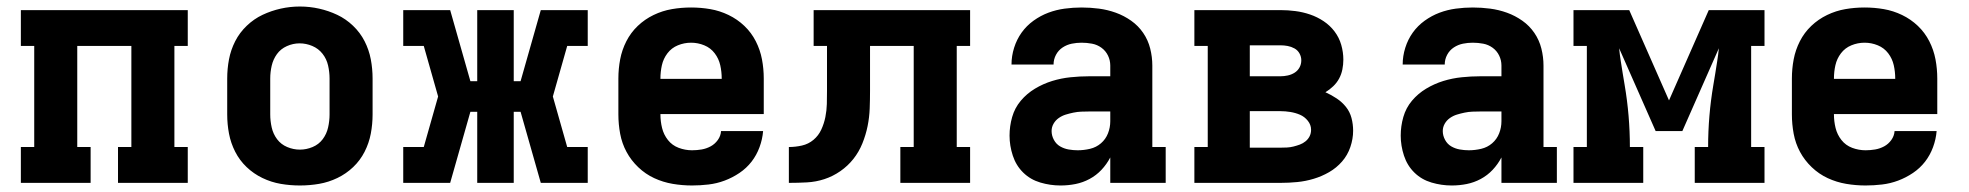

<svg xmlns="http://www.w3.org/2000/svg" viewBox="-20 -561 6040 589"><path d="M44 0V-110H85V-420H44V-530H556V-420H515V-110H556V0H342V-110H383V-420H217V-110H258V0Z M900 8Q870 8 841 3Q812 -2 785 -15Q758 -28 736.5 -48.5Q715 -69 701.5 -95.5Q688 -122 682.5 -151Q677 -180 677 -210V-320Q677 -350 682.5 -379Q688 -408 701.5 -434.5Q715 -461 737 -482Q759 -503 785.5 -515.5Q812 -528 841 -534.5Q870 -541 900 -541Q930 -541 959 -534.5Q988 -528 1014.5 -515.5Q1041 -503 1063 -482Q1085 -461 1098.5 -434.5Q1112 -408 1117.5 -379Q1123 -350 1123 -320V-210Q1123 -180 1117.5 -151Q1112 -122 1098.5 -95.5Q1085 -69 1063.5 -48.5Q1042 -28 1015 -15Q988 -2 959 3Q930 8 900 8ZM900 -102Q920 -102 939 -110Q958 -118 970 -134Q982 -150 986.5 -170Q991 -190 991 -210V-320Q991 -340 986.5 -360Q982 -380 969.5 -396Q957 -412 938 -420Q919 -428 899 -428Q879 -428 860 -419.5Q841 -411 829.5 -395Q818 -379 813.5 -359.5Q809 -340 809 -320V-210Q809 -190 813.5 -170Q818 -150 830 -134Q842 -118 861 -110Q880 -102 900 -102Z M1217 0V-110H1280L1324 -265L1280 -420H1217V-530H1361L1423 -312H1444V-530H1556V-312H1577L1639 -530H1783V-420H1720L1676 -265L1720 -110H1783V0H1639L1577 -218H1556V0H1444V-218H1423L1361 0Z M2103 8Q2073 8 2043.5 3Q2014 -2 1987 -14.5Q1960 -27 1938 -48Q1916 -69 1902 -95Q1888 -121 1882.5 -150.5Q1877 -180 1877 -210V-320Q1877 -350 1882.5 -379Q1888 -408 1901.5 -434.5Q1915 -461 1936.5 -481.5Q1958 -502 1985 -515Q2012 -528 2041 -533Q2070 -538 2100 -538Q2130 -538 2159 -533Q2188 -528 2215 -515Q2242 -502 2263.5 -481.5Q2285 -461 2298.5 -434.5Q2312 -408 2317.5 -379Q2323 -350 2323 -320V-211H2006V-210Q2006 -189 2011 -168.5Q2016 -148 2029 -131.5Q2042 -115 2062 -107.5Q2082 -100 2103 -100Q2118 -100 2132.5 -102.5Q2147 -105 2160 -112Q2173 -119 2182 -131.5Q2191 -144 2192 -159H2321Q2319 -134 2310 -109.5Q2301 -85 2285.5 -65Q2270 -45 2248.5 -30.5Q2227 -16 2203 -7Q2179 2 2153.5 5Q2128 8 2103 8ZM2006 -319H2194V-320Q2194 -341 2189.5 -361Q2185 -381 2172.5 -397.5Q2160 -414 2140.5 -422Q2121 -430 2100 -430Q2079 -430 2059.5 -422Q2040 -414 2027.5 -397.5Q2015 -381 2010.5 -361Q2006 -341 2006 -320Z M2400 0V-110Q2420 -110 2440 -114.5Q2460 -119 2475.5 -132Q2491 -145 2499.5 -163.5Q2508 -182 2512 -202Q2516 -222 2516.5 -242Q2517 -262 2517 -282V-420H2476V-530H2956V-420H2915V-110H2956V0H2742V-110H2783V-420H2649V-283Q2649 -256 2648 -228.5Q2647 -201 2641.5 -174Q2636 -147 2625.5 -121Q2615 -95 2598 -73.5Q2581 -52 2558 -36Q2535 -20 2509 -11.5Q2483 -3 2455.5 -1.5Q2428 0 2400 0Z M3234 8Q3234 8 3234 8Q3234 8 3234 8H3233Q3202 8 3171.5 -1Q3141 -10 3119 -31.5Q3097 -53 3087 -83.5Q3077 -114 3077 -145Q3077 -174 3085 -202Q3093 -230 3111.5 -252Q3130 -274 3155 -289Q3180 -304 3207.5 -312.5Q3235 -321 3264 -324Q3293 -327 3321 -327H3386V-360Q3386 -376 3379 -390.5Q3372 -405 3359 -414.5Q3346 -424 3330 -427Q3314 -430 3298 -430Q3283 -430 3268 -427Q3253 -424 3240 -415.5Q3227 -407 3219.5 -393Q3212 -379 3212 -363H3083Q3083 -363 3083 -363Q3083 -363 3083 -363Q3083 -389 3091 -414.5Q3099 -440 3114 -461Q3129 -482 3150.5 -497.5Q3172 -513 3196 -522Q3220 -531 3246 -534.5Q3272 -538 3298 -538Q3325 -538 3351.5 -534.5Q3378 -531 3403 -522Q3428 -513 3450 -497.5Q3472 -482 3487 -460Q3502 -438 3508.5 -412Q3515 -386 3515 -360V-110H3556V0H3386V-78Q3375 -57 3359 -40Q3343 -23 3322.5 -12Q3302 -1 3279.5 3.5Q3257 8 3234 8ZM3286 -100Q3305 -100 3324 -104.5Q3343 -109 3357.5 -121.5Q3372 -134 3379 -152Q3386 -170 3386 -189V-219H3321Q3309 -219 3297 -218.5Q3285 -218 3273 -215.5Q3261 -213 3249.5 -209.5Q3238 -206 3228 -199Q3218 -192 3212 -181.5Q3206 -171 3206 -159Q3206 -145 3213 -132Q3220 -119 3232 -112Q3244 -105 3258 -102.5Q3272 -100 3286 -100Z M3644 0V-110H3685V-420H3644V-530H3908Q3931 -530 3954 -527Q3977 -524 3999 -516.5Q4021 -509 4040.5 -496Q4060 -483 4074 -464.5Q4088 -446 4094.5 -423.5Q4101 -401 4101 -378Q4101 -363 4098 -348Q4095 -333 4088 -320Q4081 -307 4070 -296.5Q4059 -286 4046 -278Q4064 -270 4080.5 -259Q4097 -248 4109 -233Q4121 -218 4126 -199Q4131 -180 4131 -160Q4131 -135 4122.5 -110Q4114 -85 4097 -65.5Q4080 -46 4057.5 -33Q4035 -20 4010 -12.5Q3985 -5 3959.5 -2.5Q3934 0 3908 0ZM3908 -327Q3919 -327 3930.5 -329.5Q3942 -332 3951.5 -338Q3961 -344 3966.5 -354Q3972 -364 3972 -376Q3972 -387 3966.5 -397Q3961 -407 3951 -412.5Q3941 -418 3930 -420Q3919 -422 3908 -422H3814V-327ZM3814 -108H3908Q3918 -108 3928 -108.5Q3938 -109 3948 -111.5Q3958 -114 3967.5 -117.5Q3977 -121 3985 -127.5Q3993 -134 3997.5 -143Q4002 -152 4002 -163Q4002 -178 3992 -190.5Q3982 -203 3968 -209Q3954 -215 3938.5 -217.5Q3923 -220 3908 -220H3814Z M4434 8Q4434 8 4434 8Q4434 8 4434 8H4433Q4402 8 4371.5 -1Q4341 -10 4319 -31.5Q4297 -53 4287 -83.5Q4277 -114 4277 -145Q4277 -174 4285 -202Q4293 -230 4311.5 -252Q4330 -274 4355 -289Q4380 -304 4407.5 -312.5Q4435 -321 4464 -324Q4493 -327 4521 -327H4586V-360Q4586 -376 4579 -390.5Q4572 -405 4559 -414.5Q4546 -424 4530 -427Q4514 -430 4498 -430Q4483 -430 4468 -427Q4453 -424 4440 -415.5Q4427 -407 4419.5 -393Q4412 -379 4412 -363H4283Q4283 -363 4283 -363Q4283 -363 4283 -363Q4283 -389 4291 -414.5Q4299 -440 4314 -461Q4329 -482 4350.5 -497.5Q4372 -513 4396 -522Q4420 -531 4446 -534.5Q4472 -538 4498 -538Q4525 -538 4551.5 -534.5Q4578 -531 4603 -522Q4628 -513 4650 -497.5Q4672 -482 4687 -460Q4702 -438 4708.5 -412Q4715 -386 4715 -360V-110H4756V0H4586V-78Q4575 -57 4559 -40Q4543 -23 4522.5 -12Q4502 -1 4479.5 3.5Q4457 8 4434 8ZM4486 -100Q4505 -100 4524 -104.5Q4543 -109 4557.5 -121.5Q4572 -134 4579 -152Q4586 -170 4586 -189V-219H4521Q4509 -219 4497 -218.5Q4485 -218 4473 -215.5Q4461 -213 4449.5 -209.5Q4438 -206 4428 -199Q4418 -192 4412 -181.5Q4406 -171 4406 -159Q4406 -145 4413 -132Q4420 -119 4432 -112Q4444 -105 4458 -102.5Q4472 -100 4486 -100Z M4807 0V-110H4848V-420H4807V-530H4978L5100 -253L5222 -530H5393V-420H5352V-110H5393V0H5179V-110H5220Q5220 -158 5224 -205.5Q5228 -253 5236 -300L5242 -336Q5245 -355 5248 -374Q5251 -393 5253 -413L5141 -159H5059L4947 -413Q4949 -393 4952 -374Q4955 -355 4958 -336L4964 -300Q4972 -253 4976 -205.5Q4980 -158 4980 -110H5021V0Z M5703 8Q5673 8 5643.5 3Q5614 -2 5587 -14.5Q5560 -27 5538 -48Q5516 -69 5502 -95Q5488 -121 5482.5 -150.5Q5477 -180 5477 -210V-320Q5477 -350 5482.5 -379Q5488 -408 5501.5 -434.5Q5515 -461 5536.5 -481.5Q5558 -502 5585 -515Q5612 -528 5641 -533Q5670 -538 5700 -538Q5730 -538 5759 -533Q5788 -528 5815 -515Q5842 -502 5863.5 -481.5Q5885 -461 5898.5 -434.5Q5912 -408 5917.5 -379Q5923 -350 5923 -320V-211H5606V-210Q5606 -189 5611 -168.5Q5616 -148 5629 -131.5Q5642 -115 5662 -107.5Q5682 -100 5703 -100Q5718 -100 5732.5 -102.5Q5747 -105 5760 -112Q5773 -119 5782 -131.5Q5791 -144 5792 -159H5921Q5919 -134 5910 -109.5Q5901 -85 5885.5 -65Q5870 -45 5848.5 -30.5Q5827 -16 5803 -7Q5779 2 5753.5 5Q5728 8 5703 8ZM5606 -319H5794V-320Q5794 -341 5789.5 -361Q5785 -381 5772.5 -397.5Q5760 -414 5740.5 -422Q5721 -430 5700 -430Q5679 -430 5659.5 -422Q5640 -414 5627.5 -397.5Q5615 -381 5610.5 -361Q5606 -341 5606 -320Z"/></svg>

Font: Iosevka Curly Slab XBdEx
Style: Regular
Weight: 800
Width: 7
Monospace: yes
Designer: Belleve Invis
Foundry: Belleve Invis
Version: Version 11.0.0; ttfautohint (v1.8.3)